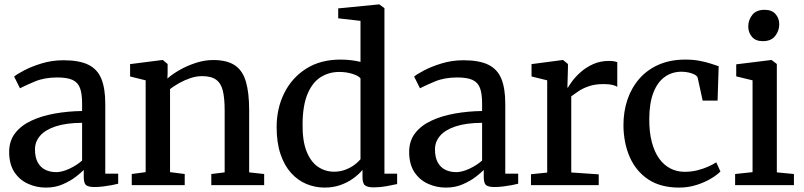

<svg xmlns="http://www.w3.org/2000/svg" viewBox="-20 -839 3642 870"><path d="M188.5 11Q144 11 105.8 -6.8Q67.5 -24.5 44.5 -60.2Q21.5 -96 21.5 -150.5Q21.5 -200.5 48.5 -235.5Q75.5 -270.5 122.2 -292.2Q169 -314 228.2 -324.5Q287.5 -335 352 -336V-370.5Q352 -414.5 342.5 -440Q333 -465.5 308.8 -476.8Q284.5 -488 239.5 -488Q181.5 -488 138 -469.8Q94.5 -451.5 70.5 -439L44 -492Q54.5 -501.5 87.8 -519.2Q121 -537 168.2 -551.5Q215.5 -566 267.5 -566Q338.5 -566 380 -545.8Q421.5 -525.5 439.2 -482Q457 -438.5 457 -369.5V-52H515.5V-6.5Q504.5 -3.5 486 0Q467.5 3.5 446.8 6Q426 8.5 408.5 8.5Q381.5 8.5 370.5 0.2Q359.5 -8 359.5 -37.5V-69Q347 -56 322.5 -37.2Q298 -18.5 264 -3.8Q230 11 188.5 11ZM235 -59Q261 -59 294 -74.2Q327 -89.5 352 -111.5V-282.5Q279 -282 231.8 -266.2Q184.5 -250.5 161.5 -223.5Q138.5 -196.5 138.5 -162.5Q138.5 -126 151 -103.2Q163.5 -80.5 185.2 -69.8Q207 -59 235 -59Z M640 -59V-475L569.5 -492.5V-548.5L715 -567H718L739.5 -549V-508L738.5 -483Q760 -502.5 793.8 -521.8Q827.5 -541 867.2 -554Q907 -567 946 -567Q1008.5 -567 1044 -543.2Q1079.5 -519.5 1094.2 -469.2Q1109 -419 1109 -339.5V-58L1177 -50.5V0H937.5V-50.5L998 -58V-338.5Q998 -392.5 990 -426.8Q982 -461 959.8 -477.5Q937.5 -494 895.5 -494Q869.5 -494 842.8 -485Q816 -476 792 -462.5Q768 -449 750.5 -435.5V-59L817 -50.5V0H577V-50.5Z M1451.5 11Q1408 11 1368.8 -5.2Q1329.5 -21.5 1299 -55.2Q1268.5 -89 1251 -140.8Q1233.5 -192.5 1233.5 -263.5Q1233.5 -347.5 1267.8 -416.8Q1302 -486 1366.8 -527.5Q1431.5 -569 1523 -569Q1548 -569 1571 -566.2Q1594 -563.5 1613.5 -558.5V-744.5L1512.5 -756V-801L1696 -819H1699L1722 -802V-52H1779.5V-5Q1759 -0.5 1730.8 4.8Q1702.5 10 1672.5 10Q1648 10 1635.2 1.8Q1622.5 -6.5 1622.5 -37V-69Q1605.5 -48.5 1579.8 -30Q1554 -11.5 1521.5 -0.2Q1489 11 1451.5 11ZM1493.5 -61Q1521.5 -61 1545 -70Q1568.5 -79 1586 -92Q1603.5 -105 1613.5 -117.5V-483.5Q1606 -495 1578 -504Q1550 -513 1517.5 -513Q1470.5 -513 1433.2 -489.5Q1396 -466 1374 -414.5Q1352 -363 1351 -278.5Q1350 -201 1369.2 -153Q1388.5 -105 1421.2 -83Q1454 -61 1493.5 -61Z M2001 11Q1956.5 11 1918.2 -6.8Q1880 -24.5 1857 -60.2Q1834 -96 1834 -150.5Q1834 -200.5 1861 -235.5Q1888 -270.5 1934.8 -292.2Q1981.5 -314 2040.8 -324.5Q2100 -335 2164.5 -336V-370.5Q2164.5 -414.5 2155 -440Q2145.5 -465.5 2121.2 -476.8Q2097 -488 2052 -488Q1994 -488 1950.5 -469.8Q1907 -451.5 1883 -439L1856.5 -492Q1867 -501.5 1900.2 -519.2Q1933.5 -537 1980.8 -551.5Q2028 -566 2080 -566Q2151 -566 2192.5 -545.8Q2234 -525.5 2251.8 -482Q2269.5 -438.5 2269.5 -369.5V-52H2328V-6.5Q2317 -3.5 2298.5 0Q2280 3.5 2259.2 6Q2238.5 8.5 2221 8.5Q2194 8.5 2183 0.2Q2172 -8 2172 -37.5V-69Q2159.5 -56 2135 -37.2Q2110.5 -18.5 2076.5 -3.8Q2042.5 11 2001 11ZM2047.5 -59Q2073.5 -59 2106.5 -74.2Q2139.5 -89.5 2164.5 -111.5V-282.5Q2091.5 -282 2044.2 -266.2Q1997 -250.5 1974 -223.5Q1951 -196.5 1951 -162.5Q1951 -126 1963.5 -103.2Q1976 -80.5 1997.8 -69.8Q2019.5 -59 2047.5 -59Z M2386 0V-49.5L2459.5 -57V-475L2388.5 -492.5V-548.5L2529 -567H2531.5L2553.5 -549V-530L2551 -442H2553.5Q2558 -450.5 2572 -470Q2586 -489.5 2609.8 -511Q2633.5 -532.5 2666.2 -547.8Q2699 -563 2740 -563Q2754.5 -563 2763 -561.2Q2771.5 -559.5 2777 -557.5V-445.5Q2770.5 -450.5 2755.2 -454.2Q2740 -458 2715.5 -458Q2676 -458 2648 -448.2Q2620 -438.5 2601 -425.5Q2582 -412.5 2568.5 -402.5V-57.5L2693 -49V0Z M3057.5 11Q2973 11 2917.2 -26.2Q2861.5 -63.5 2833.5 -127.5Q2805.5 -191.5 2805 -271.5Q2805 -334 2823.2 -387.8Q2841.5 -441.5 2877 -482.2Q2912.5 -523 2965 -546Q3017.5 -569 3086 -569Q3121 -569 3149.8 -563.5Q3178.5 -558 3200.5 -550.8Q3222.5 -543.5 3236.5 -539L3231.5 -383H3164L3141.5 -486Q3139.5 -494.5 3128 -500.8Q3116.5 -507 3100.5 -510.5Q3084.5 -514 3068 -514Q3024.5 -514 2991.8 -490.2Q2959 -466.5 2940.8 -419.5Q2922.5 -372.5 2922 -302Q2921.5 -241 2933.5 -195.5Q2945.5 -150 2967 -120.2Q2988.5 -90.5 3018 -75.5Q3047.5 -60.5 3082 -60.5Q3112.5 -60.5 3139.5 -67.2Q3166.5 -74 3188.5 -83.8Q3210.5 -93.5 3225.5 -103.5L3244.5 -62Q3228.5 -45.5 3199.5 -28.5Q3170.5 -11.5 3133.8 -0.2Q3097 11 3057.5 11Z M3311 0V-50.5L3390 -59V-475L3316 -493V-547.5L3474 -567H3476.5L3500 -549V-58L3577.5 -50.5V0ZM3436 -652.5Q3404 -652.5 3387.2 -672.2Q3370.5 -692 3370.5 -719Q3370.5 -748.5 3388.8 -771.5Q3407 -794.5 3444 -794.5H3445Q3477.5 -794.5 3494.2 -775.2Q3511 -756 3511 -729Q3511 -699.5 3492.5 -676Q3474 -652.5 3437 -652.5Z"/></svg>

Font: Merriweather 20pt Medium
Style: Regular
Weight: 500
Version: Version 2.100